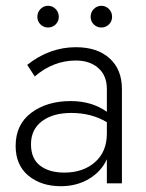

<svg xmlns="http://www.w3.org/2000/svg" viewBox="-20 -633 505 663"><path d="M120 -548.5Q109 -559 109 -575Q109 -591 120 -602Q131 -613 146 -613Q161 -613 172 -602Q183 -591 183 -575Q183 -559 172 -548.5Q161 -538 146 -538Q131 -538 120 -548.5ZM304 -548.5Q293 -559 293 -575Q293 -591 304 -602Q315 -613 330 -613Q345 -613 356 -602Q367 -591 367 -575Q367 -559 356 -548.5Q345 -538 330 -538Q315 -538 304 -548.5ZM100 -369 74 -409Q151 -470 242 -470Q316 -470 358.5 -431.5Q401 -393 401 -326V0H349V-83Q330 -41 287.5 -15.5Q245 10 190 10Q122 10 78 -26.5Q34 -63 34 -129Q34 -203 88 -243.5Q142 -284 224 -284Q297 -284 349 -247V-326Q349 -372 319.5 -398Q290 -424 242 -424Q164 -424 100 -369ZM87 -135Q87 -85 118.5 -61Q150 -37 202 -37Q267 -37 308 -73Q349 -109 349 -172V-211Q296 -243 226 -243Q163 -243 125 -214.5Q87 -186 87 -135Z"/></svg>

Font: Renner* Light
Style: Light
Weight: 300
Version: Version 003.000 ; ttfautohint (v0.97) -l 8 -r 50 -G 200 -x 1